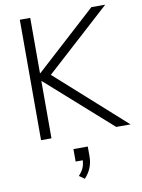

<svg xmlns="http://www.w3.org/2000/svg" viewBox="-103 -774 821 1107"><g transform="rotate(-10 308.0 -221.0)"><path d="M92 0V-705H153V-381H155L511 -705H592L191 -341L193 -379L616 0H532L155 -335H153V0ZM302 263 271 241Q294 216 301.5 194Q309 172 309 148L327 156H267V83H351V140Q351 176 338.5 207Q326 238 302 263Z"/></g></svg>

Font: Nunito Sans 12pt Light
Style: Regular
Weight: 300
Designer: Vernon Adams
Foundry: Vernon Adams
Version: Version 3.101;gftools[0.9.27]